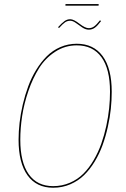

<svg xmlns="http://www.w3.org/2000/svg" viewBox="-20 -903 610 933"><path d="M459 -875.5H297.9L298.3 -883.3H459.5ZM411.6 -758.8Q396 -758.8 379.9 -769.5Q363.8 -780.3 348.9 -791.3Q334 -802.2 321.3 -802.2Q307.6 -802.2 296.4 -794.7Q285.2 -787.1 267.1 -767.1L261.7 -770.5Q280.8 -791.5 293.5 -800.5Q306.2 -809.6 321.3 -809.6Q337.9 -809.6 366 -787.8Q394 -766.1 411.1 -766.1Q425.8 -766.1 437.5 -774.7Q449.2 -783.2 465.8 -804.2L471.2 -800.8Q454.1 -777.8 440.9 -768.3Q427.7 -758.8 411.6 -758.8ZM353 -690.4Q434.6 -690.4 478.8 -630.4Q522.9 -570.3 522.9 -457Q522.9 -417 518.6 -374.8Q514.2 -332.5 503.9 -286.4Q493.7 -240.2 478.5 -198.2Q463.4 -156.2 440.2 -117.9Q417 -79.6 388.4 -51.8Q359.9 -23.9 321.3 -7.3Q282.7 9.3 238.3 9.3Q157.2 9.3 113.8 -51Q70.3 -111.3 70.3 -224.1Q70.3 -264.2 75.2 -306.9Q80.1 -349.6 90.8 -395.5Q101.6 -441.4 117.2 -483.6Q132.8 -525.9 156 -563.7Q179.2 -601.6 207.3 -629.6Q235.4 -657.7 272.9 -674.1Q310.5 -690.4 353 -690.4ZM353 -682.6Q295.9 -682.6 248.3 -651.6Q200.7 -620.6 169.9 -571.8Q139.2 -522.9 117.9 -460.9Q96.7 -398.9 87.6 -339.1Q78.6 -279.3 78.6 -223.6Q78.6 -114.3 119.6 -56.4Q160.6 1.5 238.3 1.5Q281.7 1.5 319.6 -14.9Q357.4 -31.2 385.3 -59.1Q413.1 -86.9 435.3 -125Q457.5 -163.1 472.2 -204.6Q486.8 -246.1 496.6 -291.3Q506.3 -336.4 510.5 -377.7Q514.6 -418.9 514.6 -457.5Q514.6 -567.9 472.9 -625.2Q431.2 -682.6 353 -682.6Z"/></svg>

Font: Fira Sans Compressed Eight
Style: Italic
Weight: 100
Width: 3
Italic angle: -8°
Designer: Carrois Corporate & Edenspiekermann AG
Foundry: Carrois Corporate GbR & Edenspiekermann AG
Version: Version 4.203;PS 004.203;hotconv 1.0.88;makeotf.lib2.5.64775